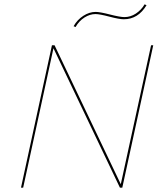

<svg xmlns="http://www.w3.org/2000/svg" viewBox="-20 -867 751 887"><path d="M421 -802Q395 -802 370 -786Q345 -770 329 -742L320 -746Q337 -776 365 -794Q393 -812 422 -812Q441 -812 488 -800Q535 -788 555 -788Q583 -788 608 -804.5Q633 -821 648 -847L657 -843Q618 -778 552 -778Q531 -778 485.5 -790Q440 -802 421 -802ZM678 -658H688L545 0H534L227 -644L87 0H77L220 -658H232L538 -16Z"/></svg>

Font: EauTestInfant Hairline
Style: Italic
Weight: 250
Italic angle: -12°
Designer: Christian Thalmann (Catharsis Fonts)
Version: Version 0.001;PS 000.001;hotconv 1.0.88;makeotf.lib2.5.64775